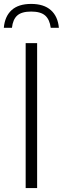

<svg xmlns="http://www.w3.org/2000/svg" viewBox="-48 -960 321 980"><path d="M83 0V-740H141.5V0ZM-28.5 -818Q-23.5 -876.5 11.2 -908.2Q46 -940 111 -940Q176 -940 211.8 -908Q247.5 -876 252.5 -818H211Q205.5 -860.5 182.5 -880.8Q159.5 -901 111 -901Q62.5 -901 40 -880.8Q17.5 -860.5 13 -818Z"/></svg>

Font: Encode Sans SmCnd Lt
Style: Regular
Weight: 300
Width: 4
Designer: Multiple Designers
Foundry: Impallari Type
Version: Version 3.002; ttfautohint (v1.8.3) -l 8 -r 50 -G 200 -x 14 